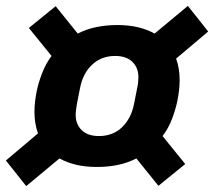

<svg xmlns="http://www.w3.org/2000/svg" viewBox="-36 -675 727 652"><path d="M293 -108Q254 -108 222.5 -115.5Q191 -123 166 -137L53 -43L-16 -130L93 -222Q87 -239 84 -257Q81 -275 81 -295Q81 -312 83 -329.5Q85 -347 88 -362Q94 -393 107 -426.5Q120 -460 139 -485L62 -580L153 -654L228 -561Q257 -576 291 -583Q325 -590 362 -590Q401 -590 432.5 -582.5Q464 -575 489 -561L602 -655L671 -568L562 -476Q568 -460 571 -441.5Q574 -423 574 -403Q574 -386 572 -368.5Q570 -351 567 -336Q561 -305 548.5 -272Q536 -239 516 -213L593 -118L502 -44L427 -137Q398 -122 364.5 -115Q331 -108 293 -108ZM300 -213Q347 -213 378 -242.5Q409 -272 419 -321L430 -377Q432 -385 433 -394.5Q434 -404 434 -413Q434 -445 413.5 -465Q393 -485 355 -485Q309 -485 277.5 -456Q246 -427 236 -377L225 -321Q224 -313 222.5 -303.5Q221 -294 221 -285Q221 -253 241.5 -233Q262 -213 300 -213Z"/></svg>

Font: IBM Plex Sans
Style: Italic
Weight: 400
Italic angle: -11.31°
Designer: Mike Abbink, Paul van der Laan, Pieter van Rosmalen
Foundry: Bold Monday
Version: Version 3.201